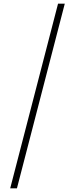

<svg xmlns="http://www.w3.org/2000/svg" viewBox="-20 -819 412 1055"><path d="M336 -799H299L36 216H73Z"/></svg>

Font: Noto Sans Sinhala ExtraCondensed ExtraLight
Style: Regular
Weight: 200
Width: 2
Designer: Jelle Bosma - Monotype Design Team
Foundry: Monotype Imaging Inc.
Version: Version 2.006